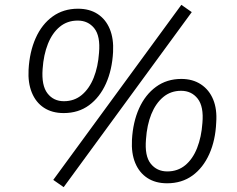

<svg xmlns="http://www.w3.org/2000/svg" viewBox="-20 -749 977 793"><path d="M243 24 200 -6 729 -729 772 -699ZM243 -282Q195 -282 161.5 -304Q128 -326 111.5 -366.5Q95 -407 98 -461Q102 -535 127.5 -592Q153 -649 197.5 -681Q242 -713 302 -713Q350 -713 383.5 -691Q417 -669 433.5 -629Q450 -589 447 -534Q443 -460 417.5 -403.5Q392 -347 348 -314.5Q304 -282 243 -282ZM244 -331Q287 -331 318 -357Q349 -383 367 -428Q385 -473 389 -531Q395 -600 369.5 -632Q344 -664 301 -664Q258 -664 227 -638.5Q196 -613 178 -568Q160 -523 156 -464Q151 -396 176 -363.5Q201 -331 244 -331ZM670 8Q622 8 588.5 -14Q555 -36 538.5 -76Q522 -116 525 -171Q529 -245 554.5 -301.5Q580 -358 624.5 -390.5Q669 -423 729 -423Q776 -423 810 -400.5Q844 -378 860.5 -338Q877 -298 873 -243Q870 -170 844.5 -113Q819 -56 775 -24Q731 8 670 8ZM671 -41Q714 -41 745 -66.5Q776 -92 794 -137.5Q812 -183 816 -241Q822 -309 796.5 -341.5Q771 -374 728 -374Q685 -374 654 -348Q623 -322 605 -277.5Q587 -233 583 -174Q577 -105 602.5 -73Q628 -41 671 -41Z"/></svg>

Font: Nunito Sans 10pt Light
Style: Italic
Weight: 300
Italic angle: -9°
Designer: Vernon Adams
Foundry: Vernon Adams
Version: Version 3.101;gftools[0.9.27]